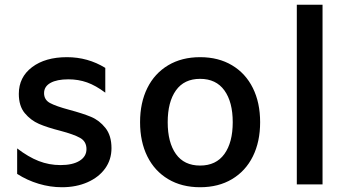

<svg xmlns="http://www.w3.org/2000/svg" viewBox="-20 -774 1460 806"><path d="M52 -44V-151Q99 -115 142.5 -98Q186 -81 234 -81Q285 -81 314 -99Q343 -117 343 -148Q343 -180 316.5 -195Q290 -210 233 -225Q178 -239 143.5 -254Q109 -269 84 -299Q59 -329 59 -380Q59 -450 114.5 -492Q170 -534 261 -534Q349 -534 422 -489V-385Q382 -415 345.5 -428Q309 -441 267 -441Q219 -441 192 -426Q165 -411 165 -383Q165 -355 190 -341.5Q215 -328 271 -313Q327 -298 362 -283.5Q397 -269 422.5 -237Q448 -205 448 -152Q448 -104 421.5 -67Q395 -30 347.5 -9Q300 12 240 12Q191 12 142.5 -2.5Q94 -17 52 -44Z M568 -261Q568 -343 598.5 -404.5Q629 -466 686 -500Q743 -534 820 -534Q897 -534 954 -500Q1011 -466 1041.5 -404.5Q1072 -343 1072 -261Q1072 -179 1041.5 -117.5Q1011 -56 954 -22Q897 12 820 12Q743 12 686 -22Q629 -56 598.5 -117.5Q568 -179 568 -261ZM957 -261Q957 -346 922 -394.5Q887 -443 820 -443Q753 -443 718.5 -394.5Q684 -346 684 -261Q684 -176 718.5 -127.5Q753 -79 820 -79Q887 -79 922 -127.5Q957 -176 957 -261Z M1226 -754H1334V0H1226Z"/></svg>

Font: Amiko SemiBold
Style: Regular
Weight: 600
Designer: Pablo Impallari, Rodrigo Fuenzalida, Andres Torresi
Foundry: Impallari Type
Version: Version 1.001; ttfautohint (v1.3)